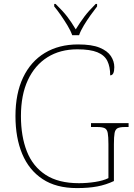

<svg xmlns="http://www.w3.org/2000/svg" viewBox="-20 -951 684 981"><path d="M373 10Q267 10 197.5 -36Q128 -82 93.5 -164.5Q59 -247 59 -358Q59 -473 98 -555Q137 -637 209 -680.5Q281 -724 379 -724Q449 -724 489 -707.5Q529 -691 546.5 -664.5Q564 -638 564 -608Q564 -566 543 -566Q543 -610 528.5 -639.5Q514 -669 477.5 -684Q441 -699 375 -699Q287 -699 222.5 -658.5Q158 -618 122.5 -542Q87 -466 87 -358Q87 -254 117.5 -177Q148 -100 213.5 -57.5Q279 -15 383 -15Q425 -15 466.5 -21.5Q508 -28 534 -41V-214Q534 -253 530.5 -271.5Q527 -290 515 -296Q503 -302 478 -302H445V-322H637V-302H618Q593 -302 581 -296Q569 -290 565.5 -271.5Q562 -253 562 -214V-26Q522 -7 477.5 1.5Q433 10 373 10ZM349 -771Q341 -794 325 -820.5Q309 -847 291 -873Q273 -899 257 -918V-931H264Q302 -894 323.5 -866Q345 -838 367 -801Q390 -838 411 -866Q432 -894 469 -931H476V-918Q461 -899 442.5 -873Q424 -847 408 -820.5Q392 -794 384 -771Z"/></svg>

Font: Noto Serif Thin
Style: Regular
Weight: 100
Designer: Monotype Design Team
Foundry: Monotype Imaging Inc.
Version: Version 2.015